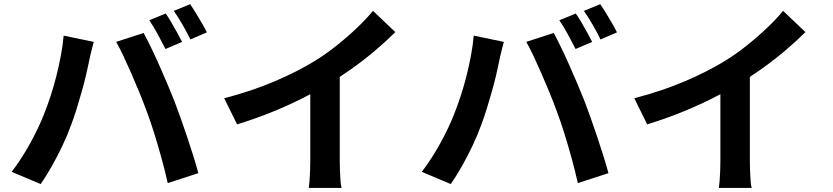

<svg xmlns="http://www.w3.org/2000/svg" viewBox="-20 -863 4020 927"><path d="M779.9 -797.7Q792.9 -779.9 807.5 -754.7Q822.1 -729.5 835.9 -704.5Q849.7 -679.5 859.2 -660.7L778.9 -626.4Q763.4 -657.2 742 -696.8Q720.6 -736.4 700.6 -765.2ZM898 -842.8Q911.2 -824 926.5 -798.7Q941.7 -773.5 956 -749Q970.3 -724.5 978.8 -706.8L899.3 -672.5Q883.9 -704.2 861.6 -743.2Q839.4 -782.3 819 -810.3ZM192.3 -311.1Q209.1 -353.3 224.3 -399.7Q239.5 -446.1 252 -495.3Q264.4 -544.5 273.7 -594Q283.1 -643.4 287.3 -691L432.6 -660.8Q429 -646.6 423.9 -627.6Q418.8 -608.6 414.9 -590.6Q410.9 -572.6 408.7 -561Q403.7 -534.8 394.8 -497.6Q385.9 -460.5 374.2 -419.2Q362.5 -377.9 349.7 -336.5Q336.9 -295.2 323.6 -260.2Q306.2 -211.7 281.6 -159.8Q257 -107.9 229.8 -59.9Q202.5 -11.9 176.4 25.7L36.4 -33.4Q83.6 -95 125.1 -170.1Q166.5 -245.3 192.3 -311.1ZM685.9 -332Q671.4 -371.5 653 -416.5Q634.6 -461.5 614.7 -506.9Q594.9 -552.3 576 -592.4Q557.1 -632.4 540.9 -660.9L673.6 -703.9Q689.2 -675 709 -634.2Q728.8 -593.3 749.1 -547.5Q769.4 -501.6 788.4 -456.9Q807.4 -412.3 821.5 -376.3Q834.6 -342.5 850.5 -297.7Q866.5 -252.9 882.7 -204.6Q898.9 -156.4 913.3 -110.3Q927.7 -64.3 937.7 -27L789.9 21Q776.6 -38.4 759.9 -99.1Q743.2 -159.9 724.7 -219.1Q706.3 -278.4 685.9 -332Z M1062.4 -388.6Q1196.8 -423.6 1306.2 -470.4Q1415.6 -517.1 1499.2 -568.3Q1550.9 -600 1603.2 -641.5Q1655.6 -682.9 1702.1 -727.1Q1748.7 -771.3 1780.8 -810.6L1888.7 -708Q1843.2 -662.7 1788.8 -616.8Q1734.4 -571 1675.4 -529.2Q1616.5 -487.4 1557.7 -451.8Q1500.8 -418.5 1430.4 -383.6Q1360.1 -348.8 1281.8 -317.6Q1203.5 -286.5 1124.7 -262.7ZM1478.1 -503.5 1620.4 -537.1V-86.8Q1620.4 -64.8 1621.3 -39Q1622.2 -13.1 1623.9 9.4Q1625.7 31.8 1629.1 44.3H1470.9Q1472.7 31.8 1474.5 9.4Q1476.3 -13.1 1477.2 -39Q1478.1 -64.8 1478.1 -86.8Z M2759.9 -797.7Q2772.9 -779.9 2787.5 -754.7Q2802.1 -729.5 2815.9 -704.5Q2829.7 -679.5 2839.2 -660.7L2758.9 -626.4Q2743.4 -657.2 2722 -696.8Q2700.6 -736.4 2680.6 -765.2ZM2878 -842.8Q2891.2 -824 2906.5 -798.7Q2921.7 -773.5 2936 -749Q2950.3 -724.5 2958.8 -706.8L2879.3 -672.5Q2863.9 -704.2 2841.6 -743.2Q2819.4 -782.3 2799 -810.3ZM2172.3 -311.1Q2189.1 -353.3 2204.3 -399.7Q2219.5 -446.1 2232 -495.3Q2244.4 -544.5 2253.7 -594Q2263.1 -643.4 2267.3 -691L2412.6 -660.8Q2409 -646.6 2403.9 -627.6Q2398.8 -608.6 2394.9 -590.6Q2390.9 -572.6 2388.7 -561Q2383.7 -534.8 2374.8 -497.6Q2365.9 -460.5 2354.2 -419.2Q2342.5 -377.9 2329.7 -336.5Q2316.9 -295.2 2303.6 -260.2Q2286.2 -211.7 2261.6 -159.8Q2237 -107.9 2209.8 -59.9Q2182.5 -11.9 2156.4 25.7L2016.4 -33.4Q2063.6 -95 2105.1 -170.1Q2146.5 -245.3 2172.3 -311.1ZM2665.9 -332Q2651.4 -371.5 2633 -416.5Q2614.6 -461.5 2594.7 -506.9Q2574.9 -552.3 2556 -592.4Q2537.1 -632.4 2520.9 -660.9L2653.6 -703.9Q2669.2 -675 2689 -634.2Q2708.8 -593.3 2729.1 -547.5Q2749.4 -501.6 2768.4 -456.9Q2787.4 -412.3 2801.5 -376.3Q2814.6 -342.5 2830.5 -297.7Q2846.5 -252.9 2862.7 -204.6Q2878.9 -156.4 2893.3 -110.3Q2907.7 -64.3 2917.7 -27L2769.9 21Q2756.6 -38.4 2739.9 -99.1Q2723.2 -159.9 2704.7 -219.1Q2686.3 -278.4 2665.9 -332Z M3042.4 -388.6Q3176.8 -423.6 3286.2 -470.4Q3395.6 -517.1 3479.2 -568.3Q3530.9 -600 3583.2 -641.5Q3635.6 -682.9 3682.1 -727.1Q3728.7 -771.3 3760.8 -810.6L3868.7 -708Q3823.2 -662.7 3768.8 -616.8Q3714.4 -571 3655.4 -529.2Q3596.5 -487.4 3537.7 -451.8Q3480.8 -418.5 3410.4 -383.6Q3340.1 -348.8 3261.8 -317.6Q3183.5 -286.5 3104.7 -262.7ZM3458.1 -503.5 3600.4 -537.1V-86.8Q3600.4 -64.8 3601.3 -39Q3602.2 -13.1 3603.9 9.4Q3605.7 31.8 3609.1 44.3H3450.9Q3452.7 31.8 3454.5 9.4Q3456.3 -13.1 3457.2 -39Q3458.1 -64.8 3458.1 -86.8Z"/></svg>

Font: Noto Sans TC
Style: Regular
Weight: 100
Designer: Ryoko NISHIZUKA 西塚涼子 (kana, bopomofo & ideographs); Paul D. Hunt (Latin, Greek & Cyrillic); Sandoll Communications 산돌커뮤니
Foundry: Adobe
Version: Version 2.004;hotconv 1.0.118;makeotfexe 2.5.65603